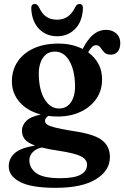

<svg xmlns="http://www.w3.org/2000/svg" viewBox="-20 -682 612 945"><path d="M340 -37Q440 -23 480.5 7Q521 37 521 91.5Q521 157.5 452.5 200Q384 242.5 254 242.5Q133.5 242.5 78.2 213.2Q23 184 23 137.5Q23 98 52.5 71.8Q82 45.5 152.5 34.5Q115 20.5 101.5 2.8Q88 -15 88 -39.5Q88 -64 108.2 -85.8Q128.5 -107.5 181 -118.5Q114 -136 76.2 -179.8Q38.5 -223.5 38.5 -281.5Q38.5 -336.5 66.5 -378.5Q94.5 -420.5 146 -444Q197.5 -467.5 267.5 -467.5Q302.5 -467.5 332.5 -460.5Q362.5 -453.5 387 -441Q409.5 -486.5 438 -510.8Q466.5 -535 502.5 -535Q532 -535 552 -517.5Q572 -500 572 -470.5Q572 -444 559.8 -428.5Q547.5 -413 525 -413Q503.5 -413 493 -424.5Q482.5 -436 474.5 -447.8Q466.5 -459.5 453 -459.5Q442 -459.5 432.8 -450.5Q423.5 -441.5 414 -424.5Q482.5 -374 482.5 -291Q482.5 -237 454.2 -196Q426 -155 376.8 -131.8Q327.5 -108.5 264 -108.5Q239.5 -108.5 217.5 -111.5Q201.5 -100 201.5 -87Q201.5 -76.5 212.5 -68.8Q223.5 -61 253.2 -53.8Q283 -46.5 340 -37ZM248.5 -428Q210 -427.5 189.2 -394Q168.5 -360.5 171 -307Q174 -232.5 201.8 -190Q229.5 -147.5 271.5 -148Q310.5 -148.5 331.2 -181.8Q352 -215 349 -272Q346 -342.5 319.2 -385.8Q292.5 -429 248.5 -428ZM124.5 106Q124.5 145.5 158.8 170.2Q193 195 276 195Q346 195 377.2 177.5Q408.5 160 408.5 128.5Q408.5 103 378.8 87.5Q349 72 266 59.5Q217.5 52.5 185 44Q155.5 51 140 68.2Q124.5 85.5 124.5 106ZM261 -585Q321.5 -585 350.5 -647.5Q358.5 -662.5 370.5 -662.5Q390.5 -662.5 388 -635.5Q383.5 -572.5 348.2 -538Q313 -503.5 261 -503.5Q209 -503.5 173.8 -538Q138.5 -572.5 134 -635.5Q131.5 -662.5 151.5 -662.5Q163 -662.5 171.5 -647.5Q186.5 -614 208.2 -599.5Q230 -585 261 -585Z"/></svg>

Font: Fraunces 72pt S050 SemiBold
Style: Regular
Weight: 600
Version: Version 1.000; ttfautohint (v1.8.3)